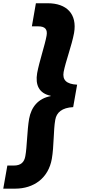

<svg xmlns="http://www.w3.org/2000/svg" viewBox="-35 -934 554 1165"><path d="M433 -420.2C366.3 -423.5 343.1 -450.1 351 -496.8C362.4 -558.6 400.4 -657.6 414.4 -733.8C434.5 -850.3 368.4 -914.3 254.5 -914.3H182.8L158.4 -774.1H197.1C240.1 -774.1 254.4 -754.5 247.5 -716.8C238.1 -662.6 203.2 -560.4 190.4 -490.2C178.3 -418.9 201.4 -367.3 272.9 -352.8L272.4 -350.8C196.4 -336.3 154.8 -284.7 141.7 -213.4C129.4 -143.3 129.1 -41 118.7 13.2C112.2 50.9 91.4 70.5 48.3 70.5H9.6L-15.2 210.7H56.5C170.4 210.7 258.7 146.7 279.4 30.1C292.8 -46 289 -145 300.3 -206.8C307.7 -251.4 341.3 -280.7 409 -284Z"/></svg>

Font: Poppins Devanagari Thin
Style: Italic
Weight: 100
Italic angle: -10°
Designer: Ninad Kale (Devanagari), Jonny Pinhorn (Latin)
Foundry: Indian Type Foundry
Version: 4.005